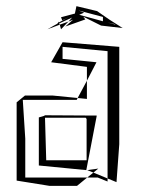

<svg xmlns="http://www.w3.org/2000/svg" viewBox="-20 -590 461 623"><path d="M126 -216 123 -214 106 -209V-53L260 -38L294 -215L126 -216ZM293 -388 183 -399V-438L329 -424V-11L358 1L367 -122V-438L183 -453L146 -388L262 -373V-328ZM258 -208 261 -204V-70H130L126 -208ZM34 -258V-4L140 13H230L263 -14H62V-140L54 -265V-266H229L232 -272L151 -280H61ZM232 -272 262 -328V-269ZM297 -14H263L283 -30L329 -11V-1ZM299 -43 263 -38 283 -30ZM334 -527 295 -554 228 -570 223 -546 178 -534 182 -524 202 -534 171 -517V-520L166 -513L155 -507L164 -511L155 -507L134 -495L174 -510L172 -514L214 -533L202 -520L217 -526L192 -504L257 -527L250 -536L308 -507L378 -499L334 -527ZM253 -549 235 -556 314 -535V-521L237 -542ZM174 -510 202 -520 178 -495ZM352 -512 355 -510 329 -517ZM155 -507 148 -504Z"/></svg>

Font: Quebrada
Style: Regular
Weight: 400
Designer: deFharo
Foundry: deFharo
Version: Version 1.034 2012